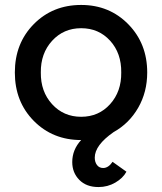

<svg xmlns="http://www.w3.org/2000/svg" viewBox="-20 -556 655 776"><path d="M378 200Q329 200 300.5 171Q272 142 272 99Q272 49 308 10Q193 10 116.5 -67.5Q40 -145 40 -263Q40 -381 116.5 -458.5Q193 -536 308 -536Q422 -536 498.5 -458Q575 -380 575 -263Q575 -184 538.5 -120.5Q502 -57 439 -22Q363 31 363 81Q363 99 372 111Q381 123 397 123Q418 123 435 98L491 138Q477 164 446 182Q415 200 378 200ZM145 -263Q144 -186 190.5 -135Q237 -84 308 -84Q379 -84 425 -135Q471 -186 470 -263Q471 -341 425 -391.5Q379 -442 308 -442Q237 -442 190.5 -391Q144 -340 145 -263Z"/></svg>

Font: Easer Grotesk
Style: Regular
Weight: 400
Designer: Boardeaser, Bonnie Shaver-Troup, Thomas Jockin
Foundry: Lexend
Version: Version 1.008;Glyphs 3.1.2 (3151)